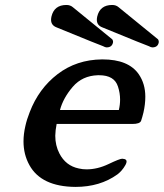

<svg xmlns="http://www.w3.org/2000/svg" viewBox="-20 -713 647 758"><path d="M386.7 -530.8Q384.3 -530.8 203.1 -605Q181.6 -613.3 181.6 -634.8Q181.6 -640.6 183.1 -647.5Q193.8 -693.4 242.2 -693.4Q257.3 -693.4 267.6 -684.6L423.3 -557.6Q427.7 -550.8 425.8 -543.9Q421.4 -525.9 400.9 -525.9Q395.5 -525.9 386.7 -530.8ZM567.4 -530.8Q564.9 -530.8 383.8 -605Q362.3 -613.3 362.3 -634.8Q362.3 -640.6 363.8 -647.5Q374.5 -693.4 422.9 -693.4Q438 -693.4 448.2 -684.6L604 -557.6Q606.9 -552.7 606.9 -547.9Q606.9 -545.9 606.4 -543.9Q602.1 -525.9 581.5 -525.9Q576.2 -525.9 567.4 -530.8ZM449.2 -278.8Q454.1 -299.3 454.1 -319.8Q454.1 -345.7 445.8 -371.1Q431.6 -416 371.6 -416H366.2Q304.7 -414.1 267.1 -370.1Q229.5 -326.2 216.8 -278.8ZM384.8 -478.5Q487.3 -478.5 527.8 -419.9Q553.7 -382.3 553.7 -331.1Q553.7 -301.3 546.4 -269Q541.5 -249 537.1 -236.3Q532.7 -223.6 502.4 -223.6H203.6Q198.7 -199.2 198.2 -177.2Q198.2 -138.7 214.4 -107.4Q239.3 -58.6 291 -47.9Q305.7 -44.4 321.8 -44.4Q364.7 -44.4 408.7 -65.4Q452.6 -86.4 462.4 -86.4Q473.1 -85.9 477.1 -82Q481 -78.1 479 -70.8Q477.1 -63 467.8 -49.8Q458 -36.6 452.6 -32.2Q447.8 -27.8 443.4 -24.4Q375 24.9 277.8 24.9Q143.1 23.9 96.2 -61Q72.8 -103 72.8 -154.8Q72.8 -183.6 80.1 -215.3Q85.9 -241.7 97.2 -270Q132.8 -363.3 207.5 -420.4Q282.2 -477.5 382.8 -478.5Z"/></svg>

Font: Caudex
Style: Bold
Weight: 700
Italic angle: -13°
Version: Version 1.04